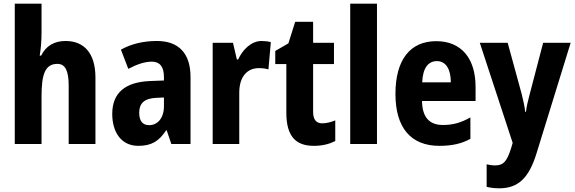

<svg xmlns="http://www.w3.org/2000/svg" viewBox="-20 -780 3113 1040"><path d="M205 -604V-760H60V0H205V-258C205 -377 224 -434 291 -434C333 -434 352 -397 352 -318V0H497V-360C497 -491 436 -558 335 -558C275 -558 229 -532 203 -479H195C201 -513 205 -555 205 -604Z M830 -558C754 -558 688 -541 635 -511L675 -407C722 -432 765 -446 802 -446C845 -446 868 -420 868 -362V-344L791 -341C658 -335 588 -277 588 -163C588 -65 636 10 729 10C803 10 842 -17 880 -74H883L908 0H1012V-363C1012 -492 947 -558 830 -558ZM826 -250 868 -252V-204C868 -141 834 -102 788 -102C754 -102 734 -123 734 -169C734 -220 761 -247 826 -250Z M1397 -558C1340 -558 1294 -510 1270 -458H1263L1242 -548H1132V0H1276V-278C1276 -367 1321 -411 1382 -411C1404 -411 1421 -408 1434 -404L1447 -552C1431 -556 1413 -558 1397 -558Z M1725 -112C1692 -112 1676 -133 1676 -175V-433H1789V-548H1676V-662H1579L1542 -545L1471 -504V-433H1531V-169C1531 -42 1582 10 1680 10C1727 10 1764 0 1796 -16V-128C1772 -118 1748 -112 1725 -112Z M2022 0V-760H1877V0Z M2343 -557C2203 -557 2122 -458 2122 -271C2122 -90 2204 10 2360 10C2429 10 2481 -2 2528 -28V-144C2477 -115 2433 -103 2379 -103C2304 -103 2267 -147 2266 -233H2556V-309C2556 -465 2478 -557 2343 -557ZM2347 -449C2395 -449 2422 -405 2422 -334H2267C2270 -414 2301 -449 2347 -449Z M2579 -548 2757 -6 2749 21C2727 91 2709 116 2662 116C2646 116 2629 113 2616 110V232C2636 237 2658 240 2684 240C2789 240 2846 182 2887 48L3071 -548H2922L2849 -269C2839 -233 2832 -201 2829 -174H2825C2822 -202 2814 -238 2806 -270L2730 -548Z"/></svg>

Font: Noto Sans Bengali Condensed
Style: Bold
Weight: 700
Width: 3
Designer: Joana Ranito - Universal Thirst; Jelle Bosma - Monotype Design Team
Foundry: Universal Thirst ehf.
Version: Version 3.000